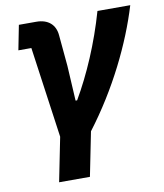

<svg xmlns="http://www.w3.org/2000/svg" viewBox="-82 -592 732 859"><g transform="rotate(-10 284.0 -162.5)"><path d="M117 200H257L297 0C425 -168 518 -359 568 -525H419C379 -385 322 -253 260 -147H253L244 -306L231 -448C227 -496 195 -525 141 -525H62L40 -413H99L157 0Z"/></g></svg>

Font: LVC Sans
Style: Bold Italic
Weight: 700
Italic angle: -11.31°
Designer: Mike Abbink, Paul van der Laan, Pieter van Rosmalen
Foundry: Bold Monday
Version: Version 3.0